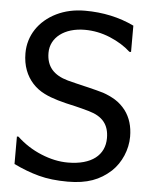

<svg xmlns="http://www.w3.org/2000/svg" viewBox="-53 -785 664 842"><g transform="rotate(5 278.5 -363.5)"><path d="M276.4 13.2C361.8 13.2 417.5 -8.3 466.3 -52.7C507.3 -91.3 532.2 -149.9 532.2 -207C532.2 -252.4 520.5 -290.5 497.6 -321.3C484.4 -338.4 469.2 -352.5 451.2 -363.8C433.1 -374.5 415 -382.8 397.5 -388.7C379.4 -394 357.4 -399.9 331.1 -406.2L314 -410.2C290.5 -415.5 265.6 -421.9 238.8 -428.7C175.8 -446.3 143.6 -481.9 143.6 -542.5C143.6 -609.9 204.6 -656.7 293.9 -656.7C331.5 -656.7 368.7 -649.4 405.3 -634.3C441.4 -619.1 471.7 -600.6 496.6 -577.6H503.9V-693.4C439 -724.6 366.7 -740.2 287.6 -740.2C241.2 -740.2 199.2 -731 162.1 -712.9C87.4 -676.3 43 -609.9 43 -532.2C43 -504.4 47.4 -479.5 55.7 -457.5C71.8 -414.6 102.5 -381.3 143.1 -361.3C177.7 -343.8 223.6 -331.5 280.3 -319.3C298.8 -314.9 319.3 -309.6 341.8 -303.2C403.8 -285.6 431.6 -250.5 431.6 -191.9C431.6 -117.2 374.5 -70.3 269.5 -70.3C231.4 -70.3 192.4 -78.6 152.3 -95.2C111.8 -111.8 76.2 -134.8 44.4 -164.6H37.6V-43.5C75.2 -25.4 112.3 -11.2 148.9 -1.5C185.5 8.3 228 13.2 276.4 13.2Z"/></g></svg>

Font: SG Kara
Style: Regular
Weight: 400
Designer: Damoon Khanjanzadeh
Version: Version 1.000